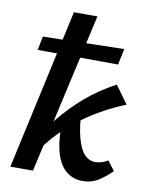

<svg xmlns="http://www.w3.org/2000/svg" viewBox="-82 -770 645 837"><g transform="rotate(10 240.5 -352.0)"><path d="M21 0 177 -711H281L121 0ZM341 7Q301 7 270 -17Q239 -41 223 -93.5Q207 -146 209 -233L283 -314Q286 -227 299.5 -177Q313 -127 333.5 -105.5Q354 -84 379 -84Q387 -84 397 -85.5Q407 -87 417.5 -91Q428 -95 437 -101L469 -59Q437 -28 408 -10.5Q379 7 341 7ZM122 -80 85 -102Q129 -173 177.5 -233.5Q226 -294 284.5 -344Q343 -394 416 -433L473 -354Q427 -336 379 -310Q331 -284 284.5 -250Q238 -216 196.5 -173.5Q155 -131 122 -80ZM406 -520 50 -522 62 -583 421 -591Z"/></g></svg>

Font: Ysabeau Infant
Style: Bold Italic
Weight: 700
Italic angle: -12°
Designer: Christian Thalmann (Catharsis Fonts)
Version: Version 2.001;gftools[0.9.30]; featfreeze: ss01,ss02,lnum